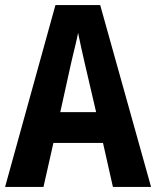

<svg xmlns="http://www.w3.org/2000/svg" viewBox="-20 -786 614 755"><path d="M424 -51 385 -224H190L151 -51H0L198 -766H374L574 -51ZM314 -534Q306 -568 299.5 -598Q293 -628 287 -657Q284 -640 278.5 -617Q273 -594 267.5 -571.5Q262 -549 259 -535L217 -345H358Z"/></svg>

Font: Noto Sans Tamil UI Condensed
Style: Bold
Weight: 700
Width: 3
Designer: Jelle Bosma - Monotype Design Team
Foundry: Monotype Imaging Inc.
Version: Version 2.004; ttfautohint (v1.8.4.7-5d5b)